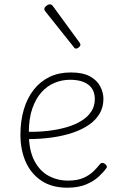

<svg xmlns="http://www.w3.org/2000/svg" viewBox="-20 -856 566 893"><path d="M293 17Q221 17 172.5 -15.5Q124 -48 99.5 -103.5Q75 -159 75 -229Q75 -294 91 -347.5Q107 -401 137.5 -439.5Q168 -478 211 -498.5Q254 -519 309 -519Q365 -519 398 -501Q431 -483 446 -454.5Q461 -426 461 -396Q461 -358 443.5 -328Q426 -298 394.5 -276Q363 -254 319 -239Q275 -224 221.5 -216.5Q168 -209 108 -209V-243Q158 -242 204.5 -247.5Q251 -253 290.5 -264.5Q330 -276 359.5 -294.5Q389 -313 405 -338Q421 -363 421 -395Q421 -439 391 -462Q361 -485 305 -485Q269 -485 234.5 -471Q200 -457 173 -427Q146 -397 130 -350.5Q114 -304 114 -238Q114 -158 139.5 -109Q165 -60 206.5 -38Q248 -16 296 -16Q340 -16 368 -28.5Q396 -41 414.5 -59Q433 -77 446 -94Q451 -99 456.5 -98.5Q462 -98 468 -94Q473 -90 476 -84.5Q479 -79 474 -73Q462 -56 439 -34.5Q416 -13 380 2Q344 17 293 17ZM335 -630Q332 -630 329 -631Q326 -632 324 -636L190 -804Q188 -807 187 -809Q186 -811 186 -814Q186 -819 190.5 -824Q195 -829 201 -832.5Q207 -836 212 -836Q219 -836 225 -829L350 -658Q352 -655 353 -652.5Q354 -650 354 -648Q354 -642 347 -636Q340 -630 335 -630Z"/></svg>

Font: Playwrite US Modern Thin
Style: Regular
Weight: 250
Designer: Veronika Burian, José Scaglione
Foundry: TypeTogether
Version: Version 1.003